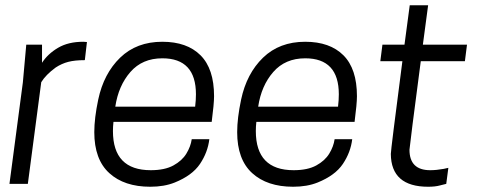

<svg xmlns="http://www.w3.org/2000/svg" viewBox="-20 -700 1825 731"><path d="M86 0H16L67 -386L80 -530H140V-461Q162 -495 201 -518Q240 -541 297 -541L311 -540L303 -471Q265 -471 240 -464.5Q215 -458 192 -443Q154 -415 137 -387Z M552 11Q453 11 396 -41Q339 -93 339 -197Q339 -250 354 -321Q375 -420 437.5 -480.5Q500 -541 598 -541Q692 -541 743.5 -489.5Q795 -438 795 -334Q795 -305 786 -236H412Q410 -218 410 -201Q410 -52 554 -52Q607 -52 640 -70Q673 -88 689.5 -115Q706 -142 710 -170H777Q771 -120 741.5 -76Q712 -32 645 -5Q605 11 552 11ZM723 -294Q726 -319 726 -341Q726 -478 598 -478Q522 -478 476.5 -426Q431 -374 419 -294Z M1096 11Q997 11 940 -41Q883 -93 883 -197Q883 -250 898 -321Q919 -420 981.5 -480.5Q1044 -541 1142 -541Q1236 -541 1287.5 -489.5Q1339 -438 1339 -334Q1339 -305 1330 -236H956Q954 -218 954 -201Q954 -52 1098 -52Q1151 -52 1184 -70Q1217 -88 1233.5 -115Q1250 -142 1254 -170H1321Q1315 -120 1285.5 -76Q1256 -32 1189 -5Q1149 11 1096 11ZM1267 -294Q1270 -319 1270 -341Q1270 -478 1142 -478Q1066 -478 1020.5 -426Q975 -374 963 -294Z M1610 11Q1469 11 1468 -114Q1468 -129 1512 -467H1428L1436 -530H1520L1540 -680H1610L1590 -530H1758L1750 -467H1582Q1541 -155 1539 -130Q1539 -52 1618 -52Q1641 -52 1669 -57L1687 -61L1679 0L1655 6Q1637 11 1610 11Z"/></svg>

Font: Tanohe Sans
Style: Italic
Weight: 400
Designer: Village Type and Design LLC & Cristiano Sobral
Foundry: Cooper Hewitt Smithsonian Design Museum
Version: Version 1.00;September 29, 2021;FontCreator 13.0.0.2655 64-b